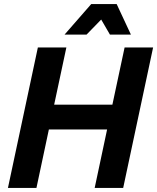

<svg xmlns="http://www.w3.org/2000/svg" viewBox="-20 -923 772 943"><path d="M19 0 166 -690H306L246 -409H532L592 -690H732L585 0H445L506 -287H220L159 0ZM297 -753 428 -903H553L623 -753H520L477 -827L405 -753Z"/></svg>

Font: Radio Canada SemiBold
Style: Italic
Weight: 600
Italic angle: -12°
Designer: Charles Daoud, Etienne Aubert Bonn, Alexandre Saumier Demers, Jacques Le Bailly
Foundry: Radio-Canada
Version: Version 2.104; ttfautohint (v1.8.4.7-5d5b);gftools[0.9.28.de